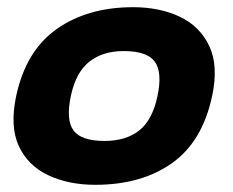

<svg xmlns="http://www.w3.org/2000/svg" viewBox="-20 -504 648 534"><path d="M245 10Q171 10 114.5 -16.5Q58 -43 32.5 -97.5Q7 -152 25 -237Q52 -363 138 -423.5Q224 -484 350 -484Q424 -484 480 -457.5Q536 -431 562 -376Q588 -321 570 -237Q543 -110 458 -50Q373 10 245 10ZM271 -112Q330 -112 367 -141Q404 -170 418 -237Q432 -303 410.5 -332.5Q389 -362 324 -362Q266 -362 228.5 -332.5Q191 -303 177 -237Q163 -170 184.5 -141Q206 -112 271 -112Z"/></svg>

Font: Kanit SemiBold
Style: Italic
Weight: 600
Italic angle: -12°
Designer: Katatrad Team
Foundry: CadsonDemak
Version: Version 2.000; ttfautohint (v1.8.3)